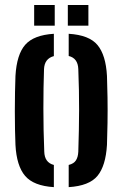

<svg xmlns="http://www.w3.org/2000/svg" viewBox="-20 -743 491 770"><path d="M42 -162Q41 -186.5 40.2 -222Q39.5 -257.5 39.5 -297Q39.5 -336.5 40.2 -373.5Q41 -410.5 42 -438.5Q47 -524.5 81.2 -563.5Q115.5 -602.5 196 -607.5V-518Q158 -508 156.5 -465Q154 -394.5 154 -307.8Q154 -221 157.5 -135.5Q158.5 -91 196 -81.5V7.5Q115 2.5 80.8 -37.5Q46.5 -77.5 42 -162ZM255.5 7.5V-81.5Q276 -86.5 284.5 -99.8Q293 -113 294 -134.5Q297 -224 297.2 -301.2Q297.5 -378.5 294 -466Q292.5 -509.5 255.5 -518.5V-607.5Q338 -602.5 371.2 -562.2Q404.5 -522 409 -438.5Q410.5 -403 411.2 -352.2Q412 -301.5 411.2 -250.5Q410.5 -199.5 409 -162Q404 -77.5 370.8 -37.5Q337.5 2.5 255.5 7.5ZM252 -640V-723H334.5V-640ZM117 -640V-723H199.5V-640Z"/></svg>

Font: Big Shoulders Stencil Text
Style: Bold
Weight: 700
Designer: Patric King
Foundry: XO Type Co
Version: Version 1.000